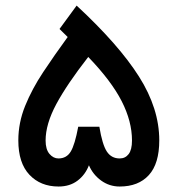

<svg xmlns="http://www.w3.org/2000/svg" viewBox="-20 -681 648 701"><path d="M259.8 -660.6Q413.6 -518.1 487.5 -401.4Q561.5 -284.7 561.5 -168.5Q561.5 -83.5 523.4 -41.7Q485.4 0 417 0Q379.4 0 349.4 -21.7Q319.3 -43.5 304.7 -77.6Q291.5 -43 263.2 -21.5Q234.9 0 193.8 0Q127.9 0 87.4 -43Q46.9 -85.9 46.9 -168.5Q46.9 -232.9 71.8 -294.4Q96.7 -356 137.7 -417.7Q178.7 -479.5 227.1 -545.9L197.3 -575.2ZM193.4 -102.5Q223.1 -102.5 238.3 -127.7Q253.4 -152.8 265.6 -218.3H342.8Q353.5 -152.8 370.1 -127.7Q386.7 -102.5 417 -102.5Q437.5 -102.5 449.7 -118.4Q461.9 -134.3 461.9 -168Q461.9 -237.8 424.3 -311.5Q386.7 -385.3 302.2 -473.1Q224.6 -373.5 185.5 -300.8Q146.5 -228 146.5 -168Q146.5 -135.7 160.6 -119.1Q174.8 -102.5 193.4 -102.5Z"/></svg>

Font: Vazir Medium WOL-UI
Style: Medium-WOL-UI
Weight: 500
Designer: Saber Rastikerdar
Foundry: Saber Rastikerdar
Version: Version 30.1.0